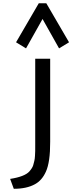

<svg xmlns="http://www.w3.org/2000/svg" viewBox="-20 -1139 453 1203"><path d="M43.5 0ZM246.6 -1020 143.1 -835.9 80.6 -874 223.1 -1118.7H270L412.6 -874L350.1 -835.9ZM66.4 43.9 43.5 -18.1Q134.8 -32.2 164.1 -64.9Q183.1 -86.9 188 -103.5Q192.9 -120.1 195.3 -131.8Q198.2 -143.6 199.2 -162.1Q201.2 -187.5 200.7 -233.9V-771H294.4V-251Q294.9 -123 267.6 -63.5Q243.2 -8.8 199.2 15.1Q147.5 43.9 66.4 43.9Z"/></svg>

Font: Dhyana
Style: Regular
Weight: 400
Foundry: Vernon Adams
Version: Version 1.002; ttfautohint (v0.8.51-6076)